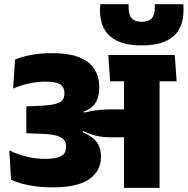

<svg xmlns="http://www.w3.org/2000/svg" viewBox="-20 -910 909 930"><path d="M867.5 -889.5H730Q730 -888 730 -881.2Q730 -874.5 730 -873.5Q730 -838.5 715 -821.5Q700 -804.5 666.5 -804.5Q633.5 -804.5 618.2 -821.2Q603 -838 603 -873.5Q603 -874.5 603 -881.2Q603 -888 603 -889.5H466Q465 -881.5 464.5 -875Q464 -868.5 464 -863Q464 -776 514.8 -733Q565.5 -690 666.5 -690Q768 -690 818.5 -733Q869 -776 869 -863Q869 -867.5 868.8 -874.5Q868.5 -881.5 867.5 -889.5ZM835.5 -516.5 826.5 -643.5H504.5L513.5 -516.5ZM580.5 0H753V-562H580.5ZM25 -181.5 33.5 -39.5Q75 -20.5 126.5 -11.5Q178 -2.5 234 -2.5Q355.5 -2.5 412.2 -42.2Q469 -82 469 -149V-153Q469 -185 456.2 -210Q443.5 -235 409.8 -255Q376 -275 313 -292.5L310.5 -356Q366 -358.5 399 -374.8Q432 -391 446.2 -418Q460.5 -445 460.5 -481.5V-489Q460.5 -539.5 437 -576Q413.5 -612.5 363.5 -632.5Q313.5 -652.5 234 -652.5Q179.5 -652.5 134.2 -644.5Q89 -636.5 53 -621.5L43.5 -481Q79.5 -496.5 119.5 -505.5Q159.5 -514.5 203 -514.5Q252.5 -514.5 272.2 -500.8Q292 -487 292 -459V-456Q292 -437.5 282.8 -425.5Q273.5 -413.5 249.5 -407Q225.5 -400.5 181 -398L107.5 -395V-264.5L189 -261.5Q230 -259.5 254.2 -252.8Q278.5 -246 289.2 -233.2Q300 -220.5 300 -202V-198.5Q300 -178.5 290.5 -165.8Q281 -153 258.8 -146.8Q236.5 -140.5 198 -140.5Q151.5 -140.5 106.8 -151.8Q62 -163 25 -181.5ZM304 -367.5V-280L378 -264L382.5 -275.5Q403 -266 422.2 -259.2Q441.5 -252.5 463.8 -248.8Q486 -245 515 -245H640V-380H513.5Q488 -380 466.2 -378Q444.5 -376 425 -372.5Q405.5 -369 386.5 -364.5L385 -372Z"/></svg>

Font: Anek Devanagari ExtraBold
Style: Regular
Weight: 800
Designer: Kailash Malviya (Devanagari) & Yesha Goshar (Latin)
Foundry: Ek Type
Version: Version 1.003